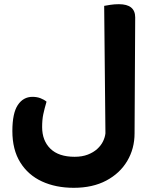

<svg xmlns="http://www.w3.org/2000/svg" viewBox="-20 -697 729 916"><path d="M622 -61Q622 12 587 71Q552 130 487 164.5Q422 199 332 199Q246 199 180 168.5Q114 138 76.5 77.5Q39 17 39 -72Q39 -157 65 -196Q91 -235 135 -235Q156 -235 173 -228.5Q190 -222 202 -212Q192 -178 186.5 -152Q181 -126 181 -91Q181 -26 220.5 12.5Q260 51 336 51Q372 51 399 40.5Q426 30 444 13.5Q462 -3 471.5 -22.5Q481 -42 483 -61L477 -669Q487 -671 506.5 -674Q526 -677 547 -677Q625 -677 625 -614Z"/></svg>

Font: Baloo Bhaijaan 2
Style: Bold
Weight: 700
Designer: Sanskriti Dholi, Noopur Datye and Ek Type
Foundry: Ek Type
Version: Version 1.701